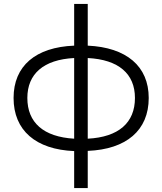

<svg xmlns="http://www.w3.org/2000/svg" viewBox="-20 -762 825 976"><path d="M357 194H426V5C622 -3 736 -99 736 -264C736 -426 622 -521 426 -530V-742H357V-530C161 -522 49 -427 49 -264C49 -99 162 -2 357 6ZM119 -264C119 -386 201 -459 357 -467V-57C201 -66 119 -139 119 -264ZM426 -57V-467C583 -459 666 -387 666 -264C666 -138 583 -65 426 -57Z"/></svg>

Font: Chess Sans
Style: Regular
Weight: 400
Designer: Wolf Bōese
Foundry: Wolf Bōese
Version: Version 7.223;Glyphs 3.3 (3306)